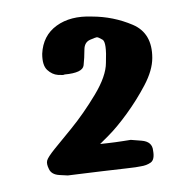

<svg xmlns="http://www.w3.org/2000/svg" viewBox="-20 -758 219 232"><path d="M58 -668Q57 -667 50 -667.5Q43 -668 37 -673.5Q31 -679 31 -693Q32 -715 48.5 -727Q65 -739 91 -738Q117 -738 140.5 -728Q164 -718 164 -688Q164 -673 154.5 -655Q145 -637 133 -620.5Q121 -604 111 -594Q101 -584 101 -584Q101 -584 110 -585Q119 -586 128.5 -587.5Q138 -589 138 -589Q138 -589 151 -588Q164 -587 165 -576Q167 -565 162 -561.5Q157 -558 150 -557Q146 -556 132.5 -554.5Q119 -553 102.5 -551Q86 -549 74 -547.5Q62 -546 62 -546Q62 -546 52 -546.5Q42 -547 39 -554Q36 -560 37 -564Q38 -568 46 -578Q51 -584 66 -602.5Q81 -621 94.5 -643.5Q108 -666 108 -682Q109 -707 104 -710Q99 -713 97 -713Q96 -713 89 -710Q82 -707 82 -698Q82 -688 81 -679Q80 -670 58 -668Z"/></svg>

Font: Nerko One
Style: Regular
Weight: 400
Designer: Nermin Kahrimanovic
Foundry: Nermin Kahrimanovic
Version: Version 1.101